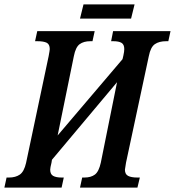

<svg xmlns="http://www.w3.org/2000/svg" viewBox="-38 -856 798 876"><path d="M-8 -46H3Q33 -46 52.5 -59.5Q72 -73 81 -113L184 -600Q189 -627 189 -632Q189 -654 175 -661Q161 -668 132 -668H122L132 -714H394L384 -668H374Q344 -668 325.5 -654.5Q307 -641 299 -600L225 -238L521 -586L525 -603Q529 -621 529 -632Q529 -653 516.5 -660.5Q504 -668 479 -668H469L478 -714H740L730 -668H720Q688 -668 668.5 -654.5Q649 -641 641 -600L537 -114Q532 -84 532 -82Q532 -61 546.5 -53.5Q561 -46 589 -46H600L589 0H327L337 -46H347Q377 -46 395 -59.5Q413 -73 422 -114L496 -481L199 -127L197 -114Q191 -90 191 -82Q191 -61 204.5 -53.5Q218 -46 243 -46H253L243 0H-18ZM343 -836H576L560 -771H327Z"/></svg>

Font: Noto Serif CondSemiBold
Style: Italic
Weight: 600
Width: 3
Italic angle: -12°
Designer: Monotype Design Team
Foundry: Monotype Imaging Inc.
Version: Version 1.001